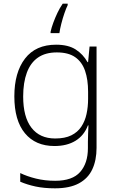

<svg xmlns="http://www.w3.org/2000/svg" viewBox="-20 -784 634 1044"><path d="M285 -541Q351 -541 391.5 -515Q432 -489 456 -446H459L467 -531H505V20Q505 87 482 136.5Q459 186 409 213Q359 240 279 240Q219 240 173 230Q127 220 90 204V157Q127 175 175.5 187Q224 199 280 199Q374 199 416 151Q458 103 458 22V-13Q458 -36 459 -57.5Q460 -79 461 -102H458Q437 -47 390.5 -18.5Q344 10 276 10Q173 10 115.5 -59.5Q58 -129 58 -260Q58 -390 116 -465.5Q174 -541 285 -541ZM289 -499Q227 -499 186.5 -471Q146 -443 126 -389Q106 -335 106 -259Q106 -148 151 -89.5Q196 -31 280 -31Q333 -31 367.5 -48Q402 -65 422 -95Q442 -125 450.5 -164Q459 -203 459 -246V-285Q459 -351 442.5 -399Q426 -447 389 -473Q352 -499 289 -499ZM348 -756Q340 -740 330.5 -712.5Q321 -685 313.5 -655.5Q306 -626 303 -604H255V-611Q260 -634 270 -661Q280 -688 292.5 -714.5Q305 -741 321 -764H348Z"/></svg>

Font: Noto Sans Oriya ExtraLight
Style: Regular
Weight: 250
Version: Version 2.003